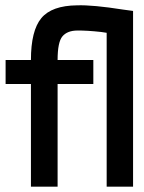

<svg xmlns="http://www.w3.org/2000/svg" viewBox="-20 -700 540 720"><path d="M330 -475V-385H196V0H96V-385H1V-475H96Q96 -585 135 -632Q174 -679 269 -680Q328 -682 442 -664L479 -659V0H380V-577L360 -580Q306 -586 269 -585.5Q232 -585 214 -563.5Q196 -542 196 -475Z"/></svg>

Font: Lekton
Style: Bold
Weight: 700
Designer: Paolo Mazzetti, Luciano Perondi, Raffaele Flato, Elena Papassissa, Emilio Macchia, Michela Povoleri, Tobias Seemiller, R
Version: Version 34.000